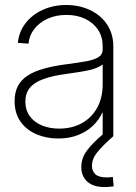

<svg xmlns="http://www.w3.org/2000/svg" viewBox="-20 -551 548 776"><path d="M214.8 8.8Q168 8.8 127.9 -8.1Q87.9 -24.9 63.5 -58.6Q39.1 -92.3 39.1 -142.1Q39.1 -177.7 52.2 -203.1Q65.4 -228.5 91.8 -245.6Q118.2 -262.7 157.5 -273.7Q196.8 -284.7 249.5 -291.5Q295.4 -297.4 327.9 -303.2Q360.4 -309.1 377.7 -319.8Q395 -330.6 395 -351.6V-364.7Q395 -401.9 376.5 -430.2Q357.9 -458.5 325 -474.6Q292 -490.7 248.5 -490.7Q206.5 -490.7 172.9 -475.6Q139.2 -460.4 118.7 -434.1Q98.1 -407.7 95.2 -374.5L52.2 -377.9Q56.6 -422.9 83.3 -457.3Q109.9 -491.7 152.8 -511.2Q195.8 -530.8 248.5 -530.8Q288.6 -530.8 323.2 -518.8Q357.9 -506.8 383.5 -485.1Q409.2 -463.4 423.6 -432.6Q438 -401.9 438 -364.3V0H395V-96.2H393.6Q380.4 -66.4 355.5 -42.7Q330.6 -19 295.2 -5.1Q259.8 8.8 214.8 8.8ZM218.8 -31.2Q271 -31.2 310.5 -53Q350.1 -74.7 372.6 -115.2Q395 -155.8 395 -210.9V-290.5Q386.2 -283.2 372.6 -277.6Q358.9 -272 340.3 -267.6Q321.8 -263.2 298.8 -259.8Q275.9 -256.3 249.5 -252.4Q192.4 -245.1 155.3 -231.4Q118.2 -217.8 100.3 -195.8Q82.5 -173.8 82.5 -140.6Q82.5 -106 100.6 -81.3Q118.7 -56.6 149.7 -43.9Q180.7 -31.2 218.8 -31.2ZM403.8 205.1Q356.9 205.1 332.8 183.1Q308.6 161.1 308.6 124Q308.6 87.4 332.3 56.2Q356 24.9 399.4 -11.2L437.5 0Q394 38.1 372.8 64.7Q351.6 91.3 351.6 119.1Q351.6 140.1 365.2 153.1Q378.9 166 411.6 166Q418 166 424.3 165.5Q430.7 165 436 164.1L439.5 202.1Q431.2 203.1 422.1 204.1Q413.1 205.1 403.8 205.1Z"/></svg>

Font: Inter 28pt ExtraLight
Style: Regular
Weight: 250
Designer: Rasmus Andersson
Foundry: rsms
Version: Version 4.001;git-66647c0bb